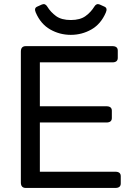

<svg xmlns="http://www.w3.org/2000/svg" viewBox="-20 -928 660 948"><path d="M156.7 -865.7Q147 -887.7 163.1 -895L187 -905.8Q203.1 -912.6 213.4 -895.5Q230 -868.2 256.8 -848.6Q283.7 -829.1 329.6 -829.1Q375.5 -829.1 402.3 -848.6Q429.2 -868.2 445.8 -895.5Q456.1 -912.6 472.2 -905.8L496.1 -895Q512.2 -887.7 502.4 -865.7Q478 -809.1 431.2 -782.5Q384.3 -755.9 329.6 -755.9Q274.9 -755.9 228 -782.5Q181.2 -809.1 156.7 -865.7ZM107.4 0Q83 0 83 -26.9V-673.3Q83 -700.2 107.4 -700.2H534.7Q561.5 -700.2 561.5 -678.2V-642.1Q561.5 -620.1 534.7 -620.1H176.8V-403.3H505.4Q532.2 -403.3 532.2 -381.3V-345.2Q532.2 -323.2 505.4 -323.2H176.8V-80.1H549.3Q576.2 -80.1 576.2 -58.1V-22Q576.2 0 549.3 0Z"/></svg>

Font: Istok
Style: Regular
Weight: 500
Designer: Andrey V. Panov
Foundry: Andrey V. Panov
Version: Version 1.0.3